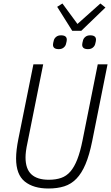

<svg xmlns="http://www.w3.org/2000/svg" viewBox="-20 -1066 635 1098"><path d="M227 -698 138 -254Q131 -222 128.5 -201.5Q126 -181 126 -166Q126 -100 159.5 -69Q193 -38 259 -38Q299 -38 329.5 -48.5Q360 -59 382.5 -85Q405 -111 422 -154.5Q439 -198 452 -263L539 -698H595L507 -258Q491 -179 469 -127Q447 -75 417 -44Q387 -13 347.5 -0.5Q308 12 257 12Q171 12 121.5 -28Q72 -68 72 -160Q72 -206 85 -271L171 -698ZM393 -890 307 -1027 337 -1046 423 -929 554 -1046 583 -1023 445 -890ZM316 -785Q283 -785 283 -810Q283 -818 288 -836Q291 -847 301.5 -855.5Q312 -864 329 -864Q362 -864 362 -839Q362 -831 357 -813Q354 -802 343.5 -793.5Q333 -785 316 -785ZM483 -785Q450 -785 450 -810Q450 -818 455 -836Q458 -847 468.5 -855.5Q479 -864 496 -864Q529 -864 529 -839Q529 -831 524 -813Q521 -802 510.5 -793.5Q500 -785 483 -785Z"/></svg>

Font: IBM Plex Sans Cond Light
Style: Italic
Weight: 300
Width: 3
Italic angle: -11°
Designer: Mike Abbink, Paul van der Laan, Pieter van Rosmalen
Foundry: Bold Monday
Version: Version 1.3